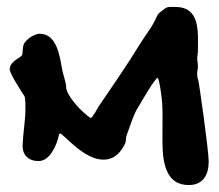

<svg xmlns="http://www.w3.org/2000/svg" viewBox="-20 -640 630 552"><path d="M241 -301C234 -304 231 -308 225 -313C206 -328 170 -368 170 -391C170 -403 161 -427 159 -439C152 -475 145 -543 94 -543C85 -543 73 -537 66 -532C42 -513 48 -510 44 -483C43 -475 8 -465 8 -441C8 -427 45 -372 50 -364C54 -358 53 -328 53 -322C53 -297 46 -253 45 -223C44 -194 62 -177 91 -177C124 -177 143 -223 149 -250C149 -252 150 -256 153 -256C162 -256 220 -181 277 -181C309 -181 327 -201 340 -228C343 -235 341 -243 344 -251L361 -298C364 -306 368 -315 372 -323L381 -338C384 -343 426 -416 433 -416C437 -416 442 -380 443 -372C449 -335 447 -294 447 -256C447 -199 444 -108 523 -108C564 -108 580 -138 580 -175C580 -208 552 -405 550 -409C548 -414 547 -420 547 -425C546 -433 549 -441 549 -449C549 -457 547 -465 547 -473C547 -480 549 -486 549 -493C549 -547 557 -620 484 -620C460 -620 462 -622 443 -607C438 -603 433 -599 431 -593C419 -564 400 -542 384 -516C346 -454 304 -393 263 -333C261 -330 246 -301 241 -301Z"/></svg>

Font: ChillLongCangKaiShu ExtraBold
Style: Regular
Weight: 800
Version: Version 3.500;Glyphs 3.1.1 (3135)